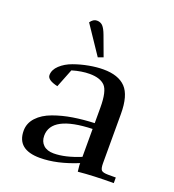

<svg xmlns="http://www.w3.org/2000/svg" viewBox="-121 -738 761 840"><g transform="rotate(20 259.5 -318.0)"><path d="M51 -81Q51 -116 76 -143Q101 -170 143.5 -185.5Q186 -201 233 -208.5Q280 -216 332 -218V-290Q332 -367 309.5 -390Q287 -413 238 -413Q201 -413 157 -400L123 -314Q74 -325 74 -348Q74 -373 96.5 -394Q119 -415 152.5 -427Q186 -439 221.5 -445.5Q257 -452 288 -452Q358 -452 392 -416.5Q426 -381 426 -295V-66Q426 -41 433 -33.5Q440 -26 465 -26H500V0Q405 0 335 7L332 -21V-32Q237 7 158 7Q51 7 51 -81ZM143 -91Q143 -64 160 -48Q177 -32 208 -32Q261 -32 332 -61V-191Q143 -185 143 -91ZM158 -624Q171 -643 188 -643Q205 -643 215.5 -632Q226 -621 236 -594L270 -502L246 -493Z"/></g></svg>

Font: Dihjauti
Style: Bold
Weight: 700
Designer: T. Christopher White
Version: Version 3.0.0